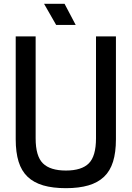

<svg xmlns="http://www.w3.org/2000/svg" viewBox="-20 -970 687 1002"><path d="M324 12Q255 12 205.5 -2.5Q156 -17 124 -47.5Q92 -78 77 -126.5Q62 -175 62 -243V-780H166V-248Q166 -155 204 -117.5Q242 -80 324 -80Q406 -80 443.5 -117.5Q481 -155 481 -248V-780H585V-243Q585 -175 570 -126.5Q555 -78 523 -47.5Q491 -17 441.5 -2.5Q392 12 324 12ZM317 -950 375 -840H273L210 -950Z"/></svg>

Font: Cooper Hewitt
Style: Regular
Weight: 707
Designer: Village Type and Design LLC
Foundry: Cooper Hewitt Smithsonian Design Museum
Version: 1.000